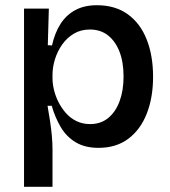

<svg xmlns="http://www.w3.org/2000/svg" viewBox="-20 -553 652 735"><path d="M72 162V-262V-520H167L163 -380L179 -379Q190 -428 212 -462Q234 -496 268.5 -514.5Q303 -533 351 -533Q421 -533 469 -498.5Q517 -464 541.5 -402Q566 -340 566 -259Q566 -180 542 -118.5Q518 -57 471.5 -22Q425 13 357 13Q305 13 269.5 -8.5Q234 -30 212.5 -66.5Q191 -103 178 -148H162Q167 -119 171.5 -90Q176 -61 178.5 -33Q181 -5 181 21V162ZM325 -78Q366 -78 394.5 -101.5Q423 -125 438 -166Q453 -207 453 -260Q453 -315 437.5 -355Q422 -395 393.5 -417.5Q365 -440 324 -440Q289 -440 262.5 -424Q236 -408 218 -382.5Q200 -357 190.5 -326.5Q181 -296 181 -267V-253Q181 -233 186.5 -209.5Q192 -186 203.5 -163Q215 -140 232 -120.5Q249 -101 272.5 -89.5Q296 -78 325 -78Z"/></svg>

Font: Bricolage Grotesque 48pt Condensed ExtraBold Medium
Style: Regular
Weight: 500
Version: Version 1.000;gftools[0.9.30]